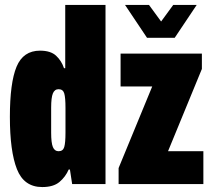

<svg xmlns="http://www.w3.org/2000/svg" viewBox="-20 -745 863 777"><path d="M151 12Q77 12 48.5 -60.5Q20 -133 20 -272Q20 -410 47 -475Q74 -540 142 -540Q185 -540 207 -519.5Q229 -499 239 -469H244V-725H407V0H272L263 -59H258Q245 -29 220.5 -8.5Q196 12 151 12ZM486 -725H583L632 -658L681 -725H776L687 -592H575ZM460 0V-65L596 -395H468V-528H797V-466L660 -133H803V0ZM217 -133Q235 -133 240 -150Q245 -167 245 -208V-309Q245 -350 240 -367Q235 -384 217 -384Q201 -384 194 -367Q187 -350 187 -309V-208Q187 -167 194 -150Q201 -133 217 -133Z"/></svg>

Font: Archivo ExtraCondensed Black
Style: Regular
Weight: 900
Width: 2
Designer: Hector Gatti
Foundry: Omnibus-Type
Version: Version 2.001; ttfautohint (v1.8.3)